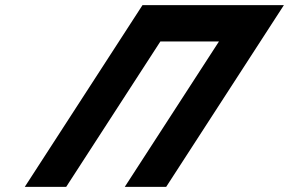

<svg xmlns="http://www.w3.org/2000/svg" viewBox="-20 -722 1116 741"><path d="M598.9 -561.9H825L461.6 -0.9H621.4L1075.6 -702.1H915.8H689.7H529.9L75.7 -0.9H235.5Z"/></svg>

Font: Hussar
Style: BdWodka
Weight: 700
Foundry: Cannot Into Space Fonts
Version: Version 2.00